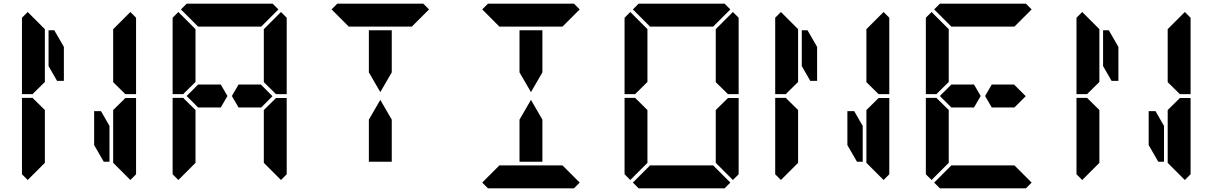

<svg xmlns="http://www.w3.org/2000/svg" viewBox="-20 -1020 6568 1040"><path d="M161 -515 157 -510H99V-924L130 -955L223 -862V-698V-590V-576ZM223 -144V-138L130 -45L99 -76V-490H157L161 -485L223 -424V-384V-302ZM655 -485 659 -489H717V-76L686 -45L593 -138V-144V-302V-396V-424ZM686 -955 717 -924V-510H659L655 -514L593 -575V-586V-698V-856V-862ZM573 -338V-144H542L490 -234V-418H527ZM243 -662V-856H274L326 -766V-582H289Z M977 -515 973 -510H915V-924L946 -955L1039 -862V-698V-590V-576ZM1393 -562 1456 -499 1395 -438H1367H1331H1272L1236 -500L1272 -562H1331H1368ZM1039 -144V-138L946 -45L915 -76V-490H973L977 -485L1039 -424V-384V-302ZM1471 -485 1475 -489H1533V-76L1502 -45L1409 -138V-144V-302V-396V-424ZM1502 -955 1533 -924V-510H1475L1471 -514L1409 -575V-586V-698V-856V-862ZM960 -969 991 -1000H1162H1286H1457L1488 -969L1395 -876H1370H1286H1162H1078H1059H1053ZM1176 -562 1212 -500 1176 -438H1117H1080H1053L991 -500L1053 -562H1080H1117Z M1978 -731V-856H2102V-731V-628L2040 -521L1978 -628ZM1776 -969 1807 -1000H1978H2102H2273L2304 -969L2211 -876H2186H2102H1978H1894H1875H1869ZM2102 -269V-144H1978V-269V-372L2040 -479L2102 -372Z M2794 -731V-856H2918V-731V-628L2856 -521L2794 -628ZM3120 -31 3089 0H2918H2794H2623L2592 -31L2685 -124H2710H2794H2918H3002H3027ZM2592 -969 2623 -1000H2794H2918H3089L3120 -969L3027 -876H3002H2918H2794H2710H2691H2685ZM2918 -269V-144H2794V-269V-372L2856 -479L2918 -372Z M3425 -515 3421 -510H3363V-924L3394 -955L3487 -862V-698V-590V-576ZM3487 -144V-138L3394 -45L3363 -76V-490H3421L3425 -485L3487 -424V-384V-302ZM3919 -485 3923 -489H3981V-76L3950 -45L3857 -138V-144V-302V-396V-424ZM3950 -955 3981 -924V-510H3923L3919 -514L3857 -575V-586V-698V-856V-862ZM3936 -31 3905 0H3734H3610H3439L3408 -31L3501 -124H3526H3610H3734H3818H3843ZM3408 -969 3439 -1000H3610H3734H3905L3936 -969L3843 -876H3818H3734H3610H3526H3507H3501Z M4241 -515 4237 -510H4179V-924L4210 -955L4303 -862V-698V-590V-576ZM4303 -144V-138L4210 -45L4179 -76V-490H4237L4241 -485L4303 -424V-384V-302ZM4735 -485 4739 -489H4797V-76L4766 -45L4673 -138V-144V-302V-396V-424ZM4766 -955 4797 -924V-510H4739L4735 -514L4673 -575V-586V-698V-856V-862ZM4653 -338V-144H4622L4570 -234V-418H4607ZM4323 -662V-856H4354L4406 -766V-582H4369Z M5057 -515 5053 -510H4995V-924L5026 -955L5119 -862V-698V-590V-576ZM5473 -562 5536 -499 5475 -438H5447H5411H5352L5316 -500L5352 -562H5411H5448ZM5119 -144V-138L5026 -45L4995 -76V-490H5053L5057 -485L5119 -424V-384V-302ZM5568 -31 5537 0H5366H5242H5071L5040 -31L5133 -124H5158H5242H5366H5450H5475ZM5040 -969 5071 -1000H5242H5366H5537L5568 -969L5475 -876H5450H5366H5242H5158H5139H5133ZM5256 -562 5292 -500 5256 -438H5197H5160H5133L5071 -500L5133 -562H5160H5197Z M5873 -515 5869 -510H5811V-924L5842 -955L5935 -862V-698V-590V-576ZM5935 -144V-138L5842 -45L5811 -76V-490H5869L5873 -485L5935 -424V-384V-302ZM6367 -485 6371 -489H6429V-76L6398 -45L6305 -138V-144V-302V-396V-424ZM6398 -955 6429 -924V-510H6371L6367 -514L6305 -575V-586V-698V-856V-862ZM6285 -338V-144H6254L6202 -234V-418H6239ZM5955 -662V-856H5986L6038 -766V-582H6001Z"/></svg>

Font: DSEG14 Classic
Style: Bold
Weight: 700
Designer: Keshikan(Twitter:@keshinomi_88pro)
Version: Version 0.46